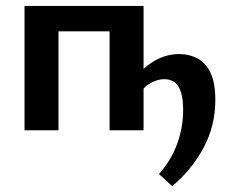

<svg xmlns="http://www.w3.org/2000/svg" viewBox="-20 -441 772 650"><path d="M563 189 518 148Q558 104 579 48Q600 -8 600 -70Q600 -120 585 -146.5Q570 -173 535 -173Q515 -173 491 -160.5Q467 -148 456 -125L419 -150Q441 -185 467.5 -209Q494 -233 524 -245.5Q554 -258 585 -258Q621 -258 649 -243Q677 -228 693 -194Q709 -160 709 -103Q709 -15 669 59.5Q629 134 563 189ZM63 0V-421H178V0ZM351 0V-421H466V0ZM118 -335V-421H411V-335Z"/></svg>

Font: Ysabeau
Style: Bold
Weight: 700
Designer: Christian Thalmann (Catharsis Fonts)
Version: Version 2.000;gftools[0.9.27.dev2+g8671c4b]